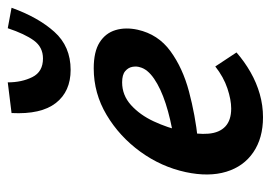

<svg xmlns="http://www.w3.org/2000/svg" viewBox="-124 -578 714 507"><g transform="rotate(-90 233.5 -324.0)"><path d="M178 13Q123 13 85.5 -12.5Q48 -38 34 -84Q20 -130 33 -191Q47 -256 87 -311Q127 -366 184 -400Q241 -434 307 -434Q351 -434 375.5 -418.5Q400 -403 408 -376.5Q416 -350 409 -318Q397 -264 352.5 -231.5Q308 -199 246 -182.5Q184 -166 119 -159L124 -223Q174 -231 214 -244Q254 -257 279.5 -274.5Q305 -292 310 -312Q313 -321 311 -332Q309 -343 299.5 -351Q290 -359 270 -359Q236 -359 210 -335.5Q184 -312 167 -275.5Q150 -239 141 -199Q132 -160 134.5 -131Q137 -102 153.5 -86.5Q170 -71 201 -71Q224 -71 254 -81Q284 -91 312 -113L349 -57Q325 -36 297 -20Q269 -4 239 4.5Q209 13 178 13ZM303 -495Q246 -495 215.5 -534Q185 -573 189 -651L270 -661Q270 -624 284 -596Q298 -568 333 -568Q363 -568 380.5 -592Q398 -616 413 -661L467 -651Q442 -581 403.5 -538Q365 -495 303 -495Z"/></g></svg>

Font: Ysabeau
Style: Bold Italic
Weight: 700
Italic angle: -12°
Designer: Christian Thalmann (Catharsis Fonts)
Version: Version 2.002